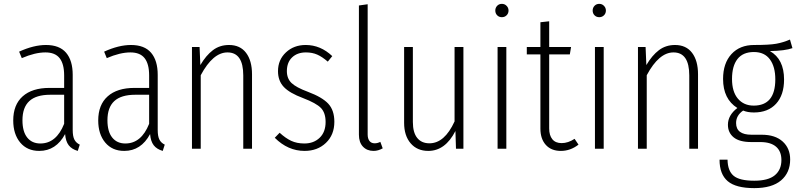

<svg xmlns="http://www.w3.org/2000/svg" viewBox="-20 -763 4094 985"><path d="M353 -96.2Q353 -63.5 361.8 -46.6Q370.6 -29.8 389.2 -21L378.9 11.2Q348.1 2.4 332.5 -17.8Q316.9 -38.1 314 -75.2Q267.6 11.2 181.2 11.2Q119.6 11.2 83.7 -31.7Q47.9 -74.7 47.9 -145Q47.9 -225.6 96.4 -268.8Q145 -312 233.9 -312H309.1V-376Q309.1 -435.1 285.9 -464.6Q262.7 -494.1 212.9 -494.1Q159.7 -494.1 91.8 -464.8L78.1 -498Q152.8 -532.2 215.8 -532.2Q285.2 -532.2 319.1 -492.4Q353 -452.6 353 -378.9ZM187 -26.9Q269 -26.9 309.1 -127.9V-276.9H237.8Q165.5 -276.9 130.4 -244.4Q95.2 -211.9 95.2 -146Q95.2 -87.9 119.6 -57.4Q144 -26.9 187 -26.9Z M789.1 -96.2Q789.1 -63.5 797.9 -46.6Q806.6 -29.8 825.2 -21L814.9 11.2Q784.2 2.4 768.6 -17.8Q752.9 -38.1 750 -75.2Q703.6 11.2 617.2 11.2Q555.7 11.2 519.8 -31.7Q483.9 -74.7 483.9 -145Q483.9 -225.6 532.5 -268.8Q581.1 -312 669.9 -312H745.1V-376Q745.1 -435.1 721.9 -464.6Q698.7 -494.1 648.9 -494.1Q595.7 -494.1 527.8 -464.8L514.2 -498Q588.9 -532.2 651.9 -532.2Q721.2 -532.2 755.1 -492.4Q789.1 -452.6 789.1 -378.9ZM623 -26.9Q705.1 -26.9 745.1 -127.9V-276.9H673.8Q601.6 -276.9 566.4 -244.4Q531.2 -211.9 531.2 -146Q531.2 -87.9 555.7 -57.4Q580.1 -26.9 623 -26.9Z M1154.8 -532.2Q1211.9 -532.2 1242.4 -491.9Q1272.9 -451.7 1272.9 -381.8V0H1228V-376Q1228 -494.1 1147 -494.1Q1072.3 -494.1 1009.8 -377V0H964.8V-522H1003.9L1007.8 -429.2Q1037.1 -479 1072.3 -505.6Q1107.4 -532.2 1154.8 -532.2Z M1548.3 -532.2Q1624.5 -532.2 1684.6 -475.1L1661.6 -446.8Q1632.8 -471.7 1607.4 -482.9Q1582 -494.1 1549.3 -494.1Q1505.4 -494.1 1478.5 -468.5Q1451.7 -442.9 1451.7 -397.9Q1451.7 -360.4 1475.3 -337.4Q1499 -314.5 1559.6 -292Q1632.8 -264.6 1664.1 -231Q1695.3 -197.3 1695.3 -138.2Q1695.3 -71.3 1652.1 -30Q1608.9 11.2 1542.5 11.2Q1457 11.2 1389.6 -56.2L1414.6 -82Q1444.8 -54.2 1473.9 -40.5Q1502.9 -26.9 1541.5 -26.9Q1589.4 -26.9 1619.9 -56.2Q1650.4 -85.4 1650.4 -137.2Q1650.4 -184.1 1626.5 -209Q1602.5 -233.9 1534.7 -259.8Q1465.3 -285.6 1435.8 -317.1Q1406.2 -348.6 1406.2 -397.9Q1406.2 -456.1 1446.8 -494.1Q1487.3 -532.2 1548.3 -532.2Z M1896.5 11.2Q1862.8 11.2 1842 -10.7Q1821.3 -32.7 1821.3 -71.8V-734.9L1866.2 -741.2V-73.2Q1866.2 -51.8 1875.5 -39.8Q1884.8 -27.8 1902.3 -27.8Q1916.5 -27.8 1931.2 -35.2L1943.4 -2Q1919.9 11.2 1896.5 11.2Z M2357.4 -522V0H2319.3L2316.4 -90.8Q2264.2 11.2 2177.2 11.2Q2120.1 11.2 2086.7 -27.8Q2053.2 -66.9 2053.2 -132.8V-522H2098.1V-137.2Q2098.1 -83 2120.4 -55.4Q2142.6 -27.8 2183.1 -27.8Q2260.7 -27.8 2312 -140.1V-522Z M2588.9 -709Q2588.9 -694.3 2579.1 -684.6Q2569.3 -674.8 2554.7 -674.8Q2540 -674.8 2530.5 -684.6Q2521 -694.3 2521 -709Q2521 -723.1 2530.5 -733.2Q2540 -743.2 2554.7 -743.2Q2569.3 -743.2 2579.1 -732.9Q2588.9 -722.7 2588.9 -709ZM2577.6 -522V0H2532.7V-522Z M2927.7 -50.8 2947.8 -21Q2906.2 11.2 2857.4 11.2Q2808.1 11.2 2780.3 -19.5Q2752.4 -50.3 2752.4 -103V-483.9H2682.6V-522H2752.4V-648.9L2797.4 -653.8V-522H2909.7L2903.3 -483.9H2797.4V-104Q2797.4 -68.8 2813.5 -48.8Q2829.6 -28.8 2861.3 -28.8Q2894.5 -28.8 2927.7 -50.8Z M3088.4 -709Q3088.4 -694.3 3078.6 -684.6Q3068.8 -674.8 3054.2 -674.8Q3039.6 -674.8 3030 -684.6Q3020.5 -694.3 3020.5 -709Q3020.5 -723.1 3030 -733.2Q3039.6 -743.2 3054.2 -743.2Q3068.8 -743.2 3078.6 -732.9Q3088.4 -722.7 3088.4 -709ZM3077.1 -522V0H3032.2V-522Z M3442.9 -532.2Q3500 -532.2 3530.5 -491.9Q3561 -451.7 3561 -381.8V0H3516.1V-376Q3516.1 -494.1 3435.1 -494.1Q3360.4 -494.1 3297.9 -377V0H3252.9V-522H3292L3295.9 -429.2Q3325.2 -479 3360.4 -505.6Q3395.5 -532.2 3442.9 -532.2Z M4032.7 -560.1 4045.4 -516.1Q4007.8 -502.4 3929.7 -501Q4002.4 -460 4002.4 -355Q4002.4 -275.4 3961.4 -230.7Q3920.4 -186 3847.7 -186Q3815.4 -186 3792.5 -195.8Q3756.3 -170.9 3756.3 -131.8Q3756.3 -71.8 3835.4 -71.8H3887.7Q3957 -71.8 3995.4 -36.9Q4033.7 -2 4033.7 55.2Q4033.7 122.6 3987.1 162.4Q3940.4 202.1 3849.6 202.1Q3755.4 202.1 3713.4 166.5Q3671.4 130.9 3671.4 56.2H3712.4Q3713.4 113.8 3743.7 138.9Q3773.9 164.1 3849.6 164.1Q3921.4 164.1 3955.1 136Q3988.8 107.9 3988.8 58.1Q3988.8 13.2 3961.2 -10.5Q3933.6 -34.2 3880.4 -34.2H3834.5Q3773.4 -34.2 3743.9 -58.3Q3714.4 -82.5 3714.4 -123Q3714.4 -171.9 3762.7 -209Q3689.5 -254.9 3689.5 -357.9Q3689.5 -438.5 3732.4 -485.4Q3775.4 -532.2 3848.6 -532.2Q3926.8 -532.2 3962.2 -538.6Q3997.6 -544.9 4032.7 -560.1ZM3847.7 -496.1Q3791.5 -496.1 3763.4 -460.2Q3735.4 -424.3 3735.4 -357.9Q3735.4 -292.5 3765.6 -256.8Q3795.9 -221.2 3846.7 -221.2Q3957.5 -221.2 3957.5 -356Q3957.5 -420.9 3929.7 -458.5Q3901.9 -496.1 3847.7 -496.1Z"/></svg>

Font: Fira Sans Compressed ExtraLight
Style: Regular
Weight: 250
Width: 1
Designer: Carrois Corporate & Edenspiekermann AG
Foundry: Carrois Corporate GbR & Edenspiekermann AG
Version: Version 4.203;PS 004.203;hotconv 1.0.88;makeotf.lib2.5.64775